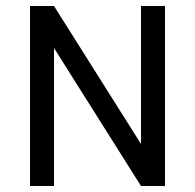

<svg xmlns="http://www.w3.org/2000/svg" viewBox="-20 -620 650 640"><path d="M160 0V-460L450 0H530V-600H450V-140L160 -600H80V0Z"/></svg>

Font: Gauge
Style: Regular
Weight: 400
Designer: Daniel Pimley
Foundry: Daniel Pimley
Version: Version 1.004;PS 001.001;hotconv 1.0.56